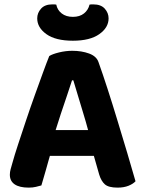

<svg xmlns="http://www.w3.org/2000/svg" viewBox="-20 -847 659 877"><path d="M315 -480H309Q299 -448 285.5 -409Q272 -370 258 -327.5Q244 -285 231 -243L213 -153Q207 -134 201.5 -113Q196 -92 190 -72Q184 -52 179 -34Q174 -16 169 0Q158 3 144 6.5Q130 10 111 10Q69 10 47 -5Q25 -20 25 -49Q25 -61 28.5 -74Q32 -87 37 -104Q46 -137 62.5 -187Q79 -237 98.5 -295.5Q118 -354 138.5 -411Q159 -468 176.5 -516Q194 -564 205 -591Q219 -600 249.5 -607.5Q280 -615 310 -615Q353 -615 387 -602.5Q421 -590 430 -563Q449 -510 471.5 -440.5Q494 -371 517 -295Q540 -219 561.5 -147.5Q583 -76 599 -19Q588 -7 567 1.5Q546 10 517 10Q476 10 459 -5Q442 -20 433 -50L401 -162L384 -247Q372 -292 359 -334Q346 -376 335 -413.5Q324 -451 315 -480ZM146 -135 205 -253H439L459 -135ZM313 -770Q344 -770 363.5 -785.5Q383 -801 389 -826Q393 -827 397.5 -827Q402 -827 406 -827Q441 -827 458.5 -807.5Q476 -788 476 -763Q476 -721 433.5 -691Q391 -661 313 -661Q234 -661 192 -691Q150 -721 150 -763Q150 -788 167.5 -807.5Q185 -827 219 -827Q224 -827 228 -827Q232 -827 237 -826Q242 -801 262 -785.5Q282 -770 313 -770Z"/></svg>

Font: Baloo Bhaijaan 2
Style: Bold
Weight: 700
Designer: Sanskriti Dholi, Noopur Datye and Ek Type
Foundry: Ek Type
Version: Version 1.701